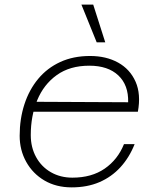

<svg xmlns="http://www.w3.org/2000/svg" viewBox="-20 -798 690 830"><path d="M290 12Q223 12 172.5 -17.5Q122 -47 93.5 -98Q65 -149 65 -211Q65 -284 85.5 -347Q106 -410 145 -457Q184 -504 240.5 -530Q297 -556 369 -556Q439 -556 490.5 -527.5Q542 -499 566 -445Q590 -391 576 -315H116L125 -358L534 -356Q536 -430 491.5 -472Q447 -514 366 -514Q282 -514 225.5 -473.5Q169 -433 141 -365Q113 -297 113 -214Q113 -161 136 -119Q159 -77 200 -53.5Q241 -30 293 -30Q376 -30 432.5 -69Q489 -108 516 -175H562Q539 -117 500.5 -75Q462 -33 409.5 -10.5Q357 12 290 12ZM435 -615H398L332 -778H383Z"/></svg>

Font: Azeret Mono Thin Thin
Style: Italic
Weight: 250
Italic angle: -12°
Version: Version 1.002